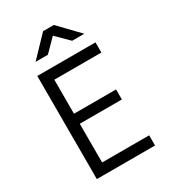

<svg xmlns="http://www.w3.org/2000/svg" viewBox="-225 -1064 1049 1177"><g transform="rotate(-30 300.0 -475.0)"><path d="M139 -810H226L311 -896L398 -810H484L349 -950H273ZM105 0H517V-72H184V-346H482V-417H184V-658H517V-730H105Z"/></g></svg>

Font: JetBrains Mono Light
Style: Regular
Weight: 336
Monospace: yes
Designer: Philipp Nurullin, Konstantin Bulenkov
Foundry: JetBrains
Version: Version 2.305